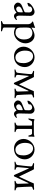

<svg xmlns="http://www.w3.org/2000/svg" viewBox="1604 -2070 751 4000"><g transform="rotate(90 1980.0 -70.5)"><path d="M342 -32C313 -32 306 -70 306 -109L311 -325C312 -374 276 -414 229 -414C176 -414 111 -371 80 -343C55 -321 40 -295 40 -274C40 -271 42 -265 48 -265C61 -265 117 -286 117 -300C117 -305 116 -309 116 -314C116 -321 117 -328 120 -333C128 -347 157 -365 181 -365C217 -365 241 -335 240 -301L238 -237C237 -210 236 -208 210 -197L108 -155C59 -135 35 -107 35 -65C35 -26 80 14 121 14C203 13 231 -38 244 -38C252 -38 261 14 318 14C356 14 398 -29 398 -37C398 -45 388 -52 382 -46C371 -36 360 -32 342 -32ZM115 -87C115 -110 138 -140 215 -166C220 -168 226 -169 229 -169C237 -169 239 -163 238 -148L236 -99C235 -74 231 -65 224 -59C208 -45 190 -32 164 -32C145 -32 115 -49 115 -87Z M673 -17C629 -17 595 -28 580 -42C561 -60 557 -97 556 -115C555 -136 554 -171 554 -205C554 -229 555 -252 555 -269C557 -310 566 -329 581 -340C606 -359 633 -369 667 -369C710 -369 803 -347 803 -193C803 -59 712 -17 673 -17ZM484 220C484 247 461 252 441 258C430 262 418 266 418 276C418 284 432 285 439 285C478 285 484 280 519 280C554 280 574 285 613 285C621 285 635 284 635 276C635 266 623 262 612 258C592 252 554 247 554 220V33C554 27 555 -18 558 -18C578 0 630 14 658 14C784 14 883 -106 883 -225C883 -319 822 -414 719 -414C656 -414 576 -367 557 -348C556 -349 556 -353 556 -357C556 -373 561 -405 561 -417C561 -421 558 -426 555 -426C554 -426 554 -425 553 -425C521 -412 488 -397 437 -385C433 -384 430 -379 430 -373C430 -367 433 -361 438 -360C471 -353 484 -302 484 -287Z M1172 -414C1049 -414 953 -298 953 -187C953 -70 1040 14 1152 14C1302 14 1378 -96 1378 -213C1378 -321 1288 -414 1172 -414ZM1155 -383C1240 -383 1296 -284 1296 -189C1296 -150 1292 -102 1276 -71C1256 -32 1218 -16 1173 -16C1093 -16 1035 -111 1035 -210C1035 -258 1040 -309 1067 -343C1091 -374 1119 -383 1155 -383Z M1947 -341C1947 -366 1971 -373 1991 -378C2002 -381 2014 -386 2014 -396C2014 -404 2001 -405 1994 -405C1989 -405 1946 -400 1916 -400H1883C1878 -400 1866 -365 1856 -342L1746 -104C1740 -90 1736 -93 1730 -106L1592 -390C1590 -394 1585 -402 1579 -402C1568 -402 1543 -401 1538 -401C1528 -401 1487 -405 1477 -405C1470 -405 1456 -405 1456 -397C1456 -387 1469 -380 1480 -378C1499 -374 1525 -364 1525 -341C1525 -283 1497 -62 1497 -62C1494 -35 1476 -30 1456 -24C1445 -20 1425 -16 1425 -6C1425 2 1438 3 1445 3C1484 3 1470 -2 1505 -2C1540 -2 1539 3 1578 3C1585 3 1598 2 1598 -6C1598 -16 1586 -20 1575 -24C1555 -30 1540 -35 1540 -62C1540 -83 1558 -274 1561 -289C1563 -299 1566 -298 1570 -289L1699 -1C1704 10 1711 17 1721 17C1729 17 1733 12 1738 1C1747 -19 1868 -280 1868 -280C1874 -293 1880 -298 1881 -282C1885 -188 1888 -109 1888 -63C1888 -35 1868 -30 1848 -24C1837 -20 1825 -16 1825 -6C1825 2 1838 3 1845 3C1884 3 1891 -2 1926 -2C1961 -2 1968 3 2007 3C2014 3 2027 2 2027 -6C2027 -16 2015 -20 2004 -24C1984 -30 1961 -35 1960 -63C1956 -171 1947 -232 1947 -341Z M2380 -32C2351 -32 2344 -70 2344 -109L2349 -325C2350 -374 2314 -414 2267 -414C2214 -414 2149 -371 2118 -343C2093 -321 2078 -295 2078 -274C2078 -271 2080 -265 2086 -265C2099 -265 2155 -286 2155 -300C2155 -305 2154 -309 2154 -314C2154 -321 2155 -328 2158 -333C2166 -347 2195 -365 2219 -365C2255 -365 2279 -335 2278 -301L2276 -237C2275 -210 2274 -208 2248 -197L2146 -155C2097 -135 2073 -107 2073 -65C2073 -26 2118 14 2159 14C2241 13 2269 -38 2282 -38C2290 -38 2299 14 2356 14C2394 14 2436 -29 2436 -37C2436 -45 2426 -52 2420 -46C2409 -36 2398 -32 2380 -32ZM2153 -87C2153 -110 2176 -140 2253 -166C2258 -168 2264 -169 2267 -169C2275 -169 2277 -163 2276 -148L2274 -99C2273 -74 2269 -65 2262 -59C2246 -45 2228 -32 2202 -32C2183 -32 2153 -49 2153 -87Z M2757 -400H2535C2518 -400 2497 -401 2492 -405C2486 -410 2480 -414 2477 -414C2473 -414 2462 -406 2462 -396C2462 -371 2455 -324 2450 -306C2449 -303 2449 -299 2449 -295C2449 -289 2450 -284 2456 -284C2466 -284 2478 -302 2481 -309C2494 -341 2503 -362 2521 -362H2585C2596 -362 2597 -342 2597 -330V-65C2597 -36 2575 -30 2555 -24C2544 -20 2532 -16 2532 -6C2532 2 2548 3 2555 3C2594 3 2598 -2 2633 -2C2668 -2 2672 3 2711 3C2718 3 2734 2 2734 -6C2734 -16 2722 -20 2711 -24C2691 -30 2667 -36 2667 -64V-330C2667 -343 2668 -362 2682 -362H2762C2780 -362 2796 -332 2798 -309C2799 -301 2805 -284 2815 -284C2824 -284 2829 -297 2828 -306C2827 -320 2826 -336 2826 -352C2826 -369 2830 -385 2830 -399C2830 -408 2823 -414 2819 -414C2816 -414 2806 -410 2800 -405C2795 -401 2774 -400 2757 -400Z M3094 -414C2971 -414 2875 -298 2875 -187C2875 -70 2962 14 3074 14C3224 14 3300 -96 3300 -213C3300 -321 3210 -414 3094 -414ZM3077 -383C3162 -383 3218 -284 3218 -189C3218 -150 3214 -102 3198 -71C3178 -32 3140 -16 3095 -16C3015 -16 2957 -111 2957 -210C2957 -258 2962 -309 2989 -343C3013 -374 3041 -383 3077 -383Z M3869 -341C3869 -366 3893 -373 3913 -378C3924 -381 3936 -386 3936 -396C3936 -404 3923 -405 3916 -405C3911 -405 3868 -400 3838 -400H3805C3800 -400 3788 -365 3778 -342L3668 -104C3662 -90 3658 -93 3652 -106L3514 -390C3512 -394 3507 -402 3501 -402C3490 -402 3465 -401 3460 -401C3450 -401 3409 -405 3399 -405C3392 -405 3378 -405 3378 -397C3378 -387 3391 -380 3402 -378C3421 -374 3447 -364 3447 -341C3447 -283 3419 -62 3419 -62C3416 -35 3398 -30 3378 -24C3367 -20 3347 -16 3347 -6C3347 2 3360 3 3367 3C3406 3 3392 -2 3427 -2C3462 -2 3461 3 3500 3C3507 3 3520 2 3520 -6C3520 -16 3508 -20 3497 -24C3477 -30 3462 -35 3462 -62C3462 -83 3480 -274 3483 -289C3485 -299 3488 -298 3492 -289L3621 -1C3626 10 3633 17 3643 17C3651 17 3655 12 3660 1C3669 -19 3790 -280 3790 -280C3796 -293 3802 -298 3803 -282C3807 -188 3810 -109 3810 -63C3810 -35 3790 -30 3770 -24C3759 -20 3747 -16 3747 -6C3747 2 3760 3 3767 3C3806 3 3813 -2 3848 -2C3883 -2 3890 3 3929 3C3936 3 3949 2 3949 -6C3949 -16 3937 -20 3926 -24C3906 -30 3883 -35 3882 -63C3878 -171 3869 -232 3869 -341Z"/></g></svg>

Font: EB Garamond 12
Style: Regular
Weight: 400
Version: Version 0.016+